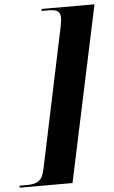

<svg xmlns="http://www.w3.org/2000/svg" viewBox="-113 -800 576 968"><g transform="rotate(-5 174.5 -316.0)"><path d="M-54 128H214L403 -760H136L134 -750H168C203 -750 229 -745 229 -708C229 -700 227 -682 223 -662L74 46C61 107 35 118 -21 118H-52Z"/></g></svg>

Font: Noto Serif Display Condensed ExtraBold
Style: Italic
Weight: 800
Width: 3
Italic angle: -12°
Designer: Monotype Design Team
Foundry: Monotype Imaging Inc.
Version: Version 2.009